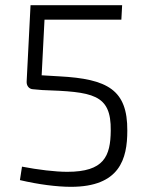

<svg xmlns="http://www.w3.org/2000/svg" viewBox="-20 -710 573 742"><path d="M449 -634 452 -690H98L83 -395C82 -378 93 -365 109 -365L143 -362C337 -355 410 -348 408 -205C407 -106 382 -46 240 -46C194 -46 127 -54 65 -66L57 -14C129 3 201 12 254 12C443 12 472 -96 472 -205C473 -363 396 -405 209 -415L141 -419L152 -634Z"/></svg>

Font: SnT
Style: Regular
Weight: 300
Designer: Natanael Gama
Version: Version 1.001;PS 001.001;hotconv 1.0.70;makeotf.lib2.5.58329